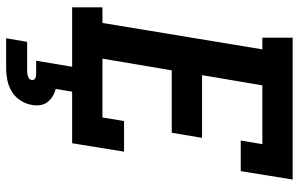

<svg xmlns="http://www.w3.org/2000/svg" viewBox="-198 -578 995 640"><g transform="rotate(90 300.0 -257.5)"><path d="M4 0V-101H56L144 -634H105V-735H578L550 -562H448L460 -634H264L230 -433H439L422 -332H214L175 -101H371L383 -173H485L457 0ZM107 220 119 150H219Q227 150 236 146.5Q245 143 246 135Q246 135 246 135Q246 135 246 135Q247 131 245 127.5Q243 124 239.5 122.5Q236 121 232 120.5Q228 120 224 120H182L202 0H285L276 55Q289 58 300.5 65Q312 72 320 82.5Q328 93 330 107Q332 121 329 135Q326 154 314.5 172Q303 190 285 201Q267 212 247 216Q227 220 207 220Z"/></g></svg>

Font: Iosevka Slab Extended
Style: Bold Italic
Weight: 700
Width: 7
Italic angle: -9°
Monospace: yes
Designer: Belleve Invis
Foundry: Belleve Invis
Version: Version 11.1.0; ttfautohint (v1.8.3)